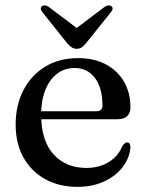

<svg xmlns="http://www.w3.org/2000/svg" viewBox="-20 -699 555 730"><path d="M476 -290.5Q476 -269 463.2 -257.2Q450.5 -245.5 425.5 -245.5H106.5V-276H345.5Q369.5 -276 369.5 -297.5Q369.5 -365 340.8 -402.8Q312 -440.5 264 -440.5Q226 -440.5 197.2 -418.8Q168.5 -397 152.5 -357.2Q136.5 -317.5 136.5 -263.5Q136.5 -163.5 183.8 -112Q231 -60.5 308 -60.5Q357.5 -60.5 394 -83.2Q430.5 -106 445 -143.5Q451 -151.5 455 -154.5Q459 -157.5 463.5 -157.5Q470.5 -157.5 473.2 -152Q476 -146.5 476 -138.5Q472.5 -97.5 446 -63.2Q419.5 -29 375.2 -8.8Q331 11.5 274.5 11.5Q205 11.5 152 -17.8Q99 -47 69.2 -100.2Q39.5 -153.5 39.5 -225Q39.5 -298 68.5 -355Q97.5 -412 150.8 -445Q204 -478 277.5 -478Q338.5 -478 383 -454Q427.5 -430 451.8 -388Q476 -346 476 -290.5ZM291.5 -577.5 165 -673Q157.5 -678 150.8 -678.5Q144 -679 139 -675Q135 -672 135 -666.2Q135 -660.5 141 -653L235.5 -534.5Q244.5 -524.5 252.5 -519Q260.5 -513.5 271.5 -513.5Q283 -513.5 290.8 -519Q298.5 -524.5 307 -534.5L402 -653Q408 -660.5 408 -666.2Q408 -672 404 -675Q399 -679 392.2 -678.5Q385.5 -678 378 -673L251.5 -577.5Z"/></svg>

Font: Fraunces 24pt
Style: Regular
Weight: 400
Version: Version 1.000;[b76b70a41]